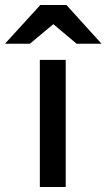

<svg xmlns="http://www.w3.org/2000/svg" viewBox="-84 -752 428 772"><path d="M76.2 0V-511.2H180.2V0ZM224.1 -576.2 130.4 -654.8 36.1 -576.2H-64L78.1 -731.9H183.1L324.2 -576.2Z"/></svg>

Font: Overpass
Style: Regular
Weight: 400
Designer: Delve Withrington
Foundry: Delve Fonts
Version: Version 1.001